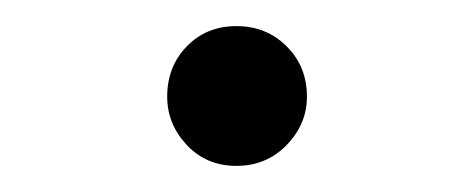

<svg xmlns="http://www.w3.org/2000/svg" viewBox="-20 -433 363 147"><path d="M161 -306Q138 -306 123 -322Q108 -338 108 -359Q108 -382 123 -397.5Q138 -413 161 -413Q184 -413 199.5 -397.5Q215 -382 215 -359Q215 -338 199.5 -322Q184 -306 161 -306Z"/></svg>

Font: Noto Serif TC ExtraLight ExtraLight
Style: Regular
Weight: 250
Version: Version 2.003-H1;hotconv 1.1.1;makeotfexe 2.6.0